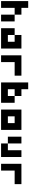

<svg xmlns="http://www.w3.org/2000/svg" viewBox="1480 -1895 540 3540"><g transform="rotate(90 1750.0 -125.0)"><path d="M125 -375V-250H250V-125H125V125H0V-375ZM375 -125V125H250V-125Z M875 -250V125H500V-125H625V0H750V-125H625V-250Z M1375 -250V-125H1125V125H1000V-250Z M1625 -375V-250H1750V-125H1625V0H1750V-125H1875V125H1500V-375Z M2375 -250V125H2000V-250ZM2125 -125V0H2250V-125Z M2625 -250V0H2750V-250H2875V125H2625V0H2500V-250Z M3375 -250V-125H3125V125H3000V-250Z"/></g></svg>

Font: Bytesized
Style: Regular
Weight: 400
Monospace: yes
Designer: baltdev
Version: Version 1.000